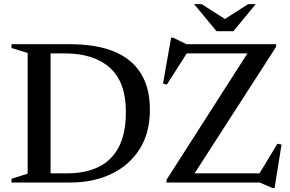

<svg xmlns="http://www.w3.org/2000/svg" viewBox="-20 -904 1438 951"><path d="M603.5 -350.5Q603.5 -497.5 524 -568.5Q444.5 -639.5 300.5 -639.5H169L165 -685H326.5Q457 -685 545 -648.8Q633 -612.5 677.8 -540.2Q722.5 -468 722.5 -361.5Q722.5 -245 671 -164.5Q619.5 -84 530.5 -42Q441.5 0 329.5 0H165L169 -45.5H313Q402 -45.5 467 -76.5Q532 -107.5 567.8 -174.8Q603.5 -242 603.5 -350.5ZM37 0V-18.5L117 -44V-641.5L37 -666.5V-685H230.5V0ZM1347.5 -685V-672L932 -27L900 -45.5H1265.5L1354 -192L1374.5 -188L1340 27.5H1330L1266 0H804.5V-13L1218 -659L1271 -639.5H905L806.5 -485L787.5 -490L827.5 -717H838L904 -685ZM1106.5 -802H1081.5L1209 -883.5H1246.5L1136 -749.5H1052.5L941.5 -883.5H979Z"/></svg>

Font: Newsreader 36pt Medium
Style: Regular
Weight: 500
Designer: Hugues Gentile
Foundry: Production Type
Version: Version 1.003